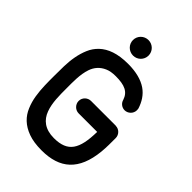

<svg xmlns="http://www.w3.org/2000/svg" viewBox="-254 -1001 1111 1111"><g transform="rotate(45 301.0 -445.5)"><path d="M525.9 -568.8C512.7 -609.4 491.2 -645 455.1 -669.9C418.9 -694.8 368.2 -709 301.3 -709C215.3 -709 159.2 -687 121.6 -651.9C102.5 -633.8 88.4 -613.3 78.6 -589.8C58.6 -543 50.3 -490.7 48.8 -436.5C48.3 -409.2 47.9 -382.8 47.9 -357.9C47.9 -307.1 47.4 -250.5 56.2 -197.8C60.5 -171.4 67.4 -146.5 77.6 -122.6C97.2 -74.7 133.8 -37.6 192.4 -16.6C221.7 -5.9 257.8 -0.5 301.3 -0.5C450.2 -0.5 533.7 -73.2 550.8 -240.2C554.7 -278.8 554.2 -317.4 554.2 -354.5C554.2 -381.3 532.2 -404.8 503.9 -404.8V-405.3H301.3C274.9 -405.3 250.5 -383.8 250.5 -354.5C250.5 -327.1 273.9 -303.7 301.3 -303.7H453.1C450.7 -160.6 414.6 -101.1 301.3 -101.1C228 -101.1 187 -135.3 168 -187C148.9 -238.3 149.4 -299.3 149.4 -357.9C149.4 -408.7 147.5 -468.3 165 -520C176.8 -554.2 199.2 -580.6 234.9 -596.2C252.4 -604 274.4 -607.9 301.3 -607.9C374.5 -607.9 412.6 -590.8 428.7 -541.5C433.6 -521.5 452.6 -504.4 476.6 -504.4C502.4 -504.4 527.3 -525.9 527.3 -555.7C527.3 -560.1 526.9 -564.5 525.9 -568.8ZM287.6 -762.7C322.8 -762.7 351.1 -791 351.1 -826.2C351.1 -861.3 322.8 -889.6 287.6 -889.6C252 -889.6 223.6 -861.3 223.6 -826.2C223.6 -791 252 -762.7 287.6 -762.7Z"/></g></svg>

Font: LOB TGL 0-17
Style: Regular
Weight: 400
Designer: Peter Wiegel + adaptations and expanded glyphset by Studio LOB
Foundry: Peter Wiegel + adaptations and expanded glyphset by Studio LOB
Version: Version 1.003;Glyphs 3.1.2 (3151)